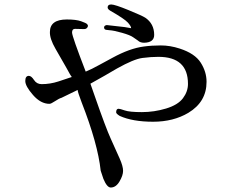

<svg xmlns="http://www.w3.org/2000/svg" viewBox="-20 -798 1040 858"><path d="M499 -296Q499 -312 510 -312Q516 -312 537.5 -304.5Q559 -297 614 -297Q669 -297 722 -313Q775 -329 797.5 -359Q820 -389 820 -423Q820 -544 688 -544Q655 -544 616.5 -539Q578 -534 503 -492L448 -460Q412 -439 384 -424L404 -367Q453 -226 475 -178L515 -89Q530 -55 530 -34.5Q530 -14 514 13Q498 40 475 40Q458 40 442 1L430 -35Q417 -156 345 -340Q327 -387 327 -396L255 -361Q244 -358 226 -346Q208 -334 201 -334Q162 -334 127.5 -373.5Q93 -413 93 -436Q93 -459 109 -459Q120 -459 132 -440.5Q144 -422 166 -422Q204 -422 241 -434Q278 -446 301 -454Q297 -457 275 -498L228 -580Q202 -625 203 -655Q203 -711 279 -711Q320 -711 342.5 -703Q365 -695 369 -690.5Q373 -686 373 -683Q373 -680 372 -678Q367 -668 356 -668L315 -669Q302 -669 302 -652.5Q302 -636 363 -478Q388 -488 424 -508L483 -540Q560 -582 622 -590Q657 -595 698.5 -595Q740 -595 783 -581Q851 -559 877 -518Q903 -477 903 -433V-432Q903 -343 822 -294Q755 -254 664 -254Q573 -254 515 -280Q499 -290 499 -296ZM669 -642Q669 -608 624 -607Q606 -607 596 -617Q588 -622 575 -631.5Q562 -641 525 -651.5Q488 -662 469 -663Q450 -664 447.5 -668Q445 -672 445 -675Q445 -684 457 -686L537 -677L566 -672Q566 -681 551 -697.5Q536 -714 473 -750Q461 -757 461 -765Q461 -778 477 -778Q493 -778 554 -753Q615 -728 629 -719Q669 -692 669 -642Z"/></svg>

Font: Sawarabi Mincho
Style: Regular
Weight: 400
Version: Version 1.00